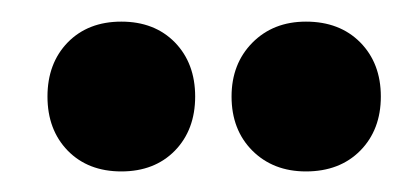

<svg xmlns="http://www.w3.org/2000/svg" viewBox="-20 -650 387 182"><path d="M95 -487.5Q63.5 -487.5 44.2 -507.2Q25 -527 25 -558.5Q25 -590 44.2 -609.8Q63.5 -629.5 95 -629.5Q126.5 -629.5 145.8 -609.8Q165 -590 165 -558.5Q165 -527 145.8 -507.2Q126.5 -487.5 95 -487.5ZM270 -487.5Q239 -487.5 219.2 -507.2Q199.5 -527 199.5 -558.5Q199.5 -589.5 219.2 -609.5Q239 -629.5 270 -629.5Q302 -629.5 321.5 -609.8Q341 -590 341 -558.5Q341 -527 321.5 -507.2Q302 -487.5 270 -487.5Z"/></svg>

Font: Fraunces 144pt S000
Style: Bold
Weight: 700
Version: Version 1.000; ttfautohint (v1.8.3)